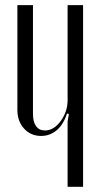

<svg xmlns="http://www.w3.org/2000/svg" viewBox="-20 -719 387 739"><path d="M237.8 -282.2Q224.6 -240.2 198.5 -218Q172.4 -195.8 138.2 -195.8Q98.6 -195.8 72.8 -223.9Q46.9 -252 46.9 -296.9V-699.2H106.9V-280.8Q106.9 -249.5 118.9 -233.2Q130.9 -216.8 152.8 -216.8Q187 -216.8 213.6 -253.2Q240.2 -289.6 240.2 -333V-699.2H299.8V0H240.2V-251L245.1 -279.8Z"/></svg>

Font: Moniqa Narrow Heading
Style: Regular
Weight: 400
Width: 4
Designer: Rajesh Rajput
Foundry: Rajesh Rajput
Version: Version 1.000